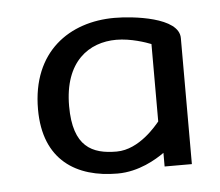

<svg xmlns="http://www.w3.org/2000/svg" viewBox="-35 -722 450 393"><g transform="rotate(-5 190.0 -525.0)"><path d="M41 -511C41 -406 108 -366 192 -366C236 -366 272 -388 289 -400V-372H345V-631C345 -674 251 -684 213 -684C121 -684 41 -630 41 -511ZM105 -512C105 -604 157 -639 213 -639C243 -639 274 -628 284 -624V-465C278 -458 241 -411 194 -411C144 -411 105 -428 105 -512Z"/></g></svg>

Font: Charger Sport
Style: DfExt
Weight: 400
Designer: Jasper
Foundry: Cannot Into Space Fonts
Version: Version 1.1